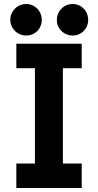

<svg xmlns="http://www.w3.org/2000/svg" viewBox="-20 -938 489 958"><path d="M61.5 -122.1H154.3V-597.7H61.5V-719.7H387.7V-597.7H293.9V-122.1H387.7V0H61.5ZM263.7 -838.9Q263.7 -860.4 274.2 -878.7Q284.7 -897 302.7 -907.5Q320.8 -918 342.8 -918Q363.8 -918 381.6 -907.5Q399.4 -897 409.7 -878.7Q419.9 -860.4 419.9 -838.9Q419.9 -817.4 409.7 -799.3Q399.4 -781.2 381.8 -771Q364.3 -760.7 343.8 -760.7Q321.8 -760.7 303.2 -771Q284.7 -781.2 273.9 -799.3Q263.2 -817.4 263.7 -838.9ZM31.2 -838.9Q31.2 -860.4 42 -878.7Q52.7 -897 70.8 -907.5Q88.9 -918 110.4 -918Q131.8 -918 149.7 -907.5Q167.5 -897 178 -878.7Q188.5 -860.4 188.5 -838.9Q188.5 -817.4 178.2 -799.3Q168 -781.2 150.1 -771Q132.3 -760.7 111.3 -760.7Q89.8 -760.7 71.5 -771Q53.2 -781.2 42.5 -799.3Q31.7 -817.4 31.2 -838.9Z"/></svg>

Font: Reddit Sans Fudge
Style: Bold
Weight: 700
Designer: Stephen Hutchings
Foundry: Reddit
Version: Version 1.013